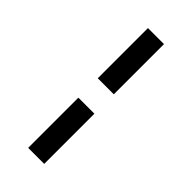

<svg xmlns="http://www.w3.org/2000/svg" viewBox="-300 -825 1108 1108"><g transform="rotate(45 254.5 -271.0)"><path d="M189 -759.8H319.8V-350.1H189ZM189 -191.9H319.8V217.8H189Z"/></g></svg>

Font: OpenSansExtrabold
Style: Regular
Weight: 800
Foundry: Ascender Corporation
Version: Version 1.10